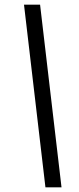

<svg xmlns="http://www.w3.org/2000/svg" viewBox="-20 -755 339 824"><path d="M175 49 83 -735H152L244 49Z"/></svg>

Font: Archivo SemiExpanded
Style: Italic
Weight: 400
Width: 6
Italic angle: -10°
Designer: Hector Gatti
Foundry: Omnibus-Type
Version: Version 2.001